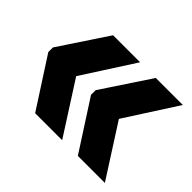

<svg xmlns="http://www.w3.org/2000/svg" viewBox="-97 -602 715 715"><g transform="rotate(45 260.5 -245.0)"><path d="M381.4 -244.7 513.1 -39.1H370.8L244.6 -234.7V-259.1L370.8 -449.6H513.1ZM156.4 -244.7 288.2 -39.1H145.9L19.6 -234.7V-259.1L145.9 -449.6H288.2Z"/></g></svg>

Font: Anek Latin Medium
Style: Regular
Weight: 500
Designer: Yesha Goshar
Foundry: Ek Type
Version: Version 1.003